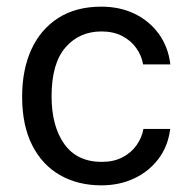

<svg xmlns="http://www.w3.org/2000/svg" viewBox="-20 -547 584 577"><path d="M284.5 10Q214.5 10 160.8 -20.5Q107 -51 76.8 -110.5Q46.5 -170 46.5 -256.5Q46.5 -337.5 74.2 -398.2Q102 -459 155.2 -493Q208.5 -527 284.5 -527Q340 -527 384.2 -505.8Q428.5 -484.5 457 -445.5Q485.5 -406.5 492 -353.5H410Q405.5 -380.5 389.2 -403Q373 -425.5 346.8 -439Q320.5 -452.5 285 -452.5Q218.5 -452.5 176.8 -404.5Q135 -356.5 135 -257.5Q135 -168 173.2 -114.2Q211.5 -60.5 286 -60.5Q321.5 -60.5 348 -74.2Q374.5 -88 390.5 -110.8Q406.5 -133.5 411 -159.5H491.5Q485 -107.5 456.2 -69.5Q427.5 -31.5 383.2 -10.8Q339 10 284.5 10Z"/></svg>

Font: Public Sans Thin
Style: Regular
Weight: 400
Version: Version 2.001